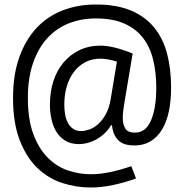

<svg xmlns="http://www.w3.org/2000/svg" viewBox="-20 -697 826 854"><path d="M383 137Q319 137 257 117Q195 97 146.5 50.5Q98 4 68 -72.5Q38 -149 38 -262Q38 -364 65.5 -441.5Q93 -519 141.5 -571.5Q190 -624 258 -650.5Q326 -677 407 -677Q498 -677 561.5 -650.5Q625 -624 665 -575.5Q705 -527 723 -459Q741 -391 741 -307Q741 -249 731 -201.5Q721 -154 700.5 -120.5Q680 -87 649.5 -68.5Q619 -50 578 -50Q560 -50 543.5 -53.5Q527 -57 513.5 -67Q500 -77 490.5 -94.5Q481 -112 478 -140H474Q460 -117 442 -101Q424 -85 405 -75Q386 -65 367 -60.5Q348 -56 332 -56Q296 -56 271 -71Q246 -86 231 -110.5Q216 -135 209 -166.5Q202 -198 202 -231Q202 -288 217.5 -336Q233 -384 262.5 -419Q292 -454 333.5 -474Q375 -494 427 -494Q483 -494 570 -459L535 -250Q532 -231 529 -211Q526 -191 526 -172Q526 -145 537 -126Q548 -107 580 -107Q628 -107 651.5 -161Q675 -215 675 -307Q675 -377 660.5 -434Q646 -491 614 -531Q582 -571 531 -593Q480 -615 407 -615Q340 -615 284.5 -592.5Q229 -570 189 -525.5Q149 -481 126.5 -415Q104 -349 104 -262Q104 -165 128.5 -100Q153 -35 192.5 4.5Q232 44 282 61Q332 78 383 78Q425 78 472 68Q519 58 564 42L585 97Q537 114 485 125.5Q433 137 383 137ZM341 -114Q356 -114 376 -120.5Q396 -127 415 -143.5Q434 -160 450 -188Q466 -216 473 -260L500 -423Q480 -429 462 -432.5Q444 -436 427 -436Q389 -436 359.5 -420.5Q330 -405 309 -377.5Q288 -350 277 -312.5Q266 -275 266 -231Q266 -210 269.5 -189Q273 -168 281.5 -151.5Q290 -135 304.5 -124.5Q319 -114 341 -114Z"/></svg>

Font: Encode Sans Compressed
Style: Medium
Weight: 500
Designer: Pablo Impallari, Andres Torresi
Foundry: Pablo Impallari, Andres Torresi
Version: Version 1.000; ttfautohint (v1.00) -l 8 -r 50 -G 200 -x 14 -